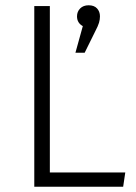

<svg xmlns="http://www.w3.org/2000/svg" viewBox="-20 -708 515 728"><path d="M169 -685V-54H455L447 0H110V-685ZM272 -646Q272 -664 284 -676Q296 -688 316 -688Q337 -688 348 -676Q359 -664 359 -646Q359 -634 355.5 -622Q352 -610 341 -589L301 -508H266L294 -609Q272 -621 272 -646Z"/></svg>

Font: Jldddboxgfspflltxgxzjzlszac
Style: Regular
Weight: 300
Designer: Carrois Corporate & Edenspiekermann
Foundry: Carrois Corporate GbR & Edenspiekermann AG
Version: Version 2.001